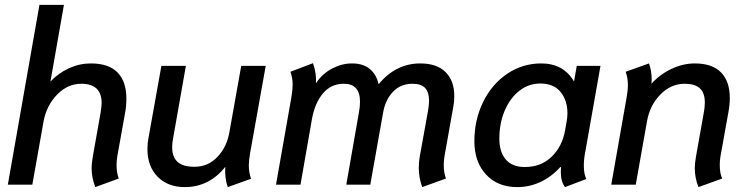

<svg xmlns="http://www.w3.org/2000/svg" viewBox="-20 -754 3047 784"><path d="M354 -67Q354 -85 359 -115L391 -295Q395 -323 395 -333Q395 -412 312 -412Q256 -412 213 -367.5Q170 -323 158 -259L112 0H12L141 -734H241L186 -421Q219 -456 262 -475.5Q305 -495 351 -495Q424 -495 460 -458Q496 -421 496 -352Q496 -320 491 -294L459 -116Q456 -98 456 -80Q456 -48 465 -25L369 10Q354 -30 354 -67Z M582 -145Q582 -169 586 -189L639 -485H739L687 -190Q683 -171 683 -153Q683 -113 705 -93Q727 -73 774 -73Q830 -73 868.5 -114Q907 -155 917 -216L965 -485H1065L1001 -127Q996 -97 996 -79Q996 -51 1005 -24L910 10Q897 -27 900 -73Q869 -33 827 -11.5Q785 10 735 10Q665 10 623.5 -32.5Q582 -75 582 -145Z M1690 -68Q1690 -92 1694 -115L1727 -297Q1732 -325 1732 -343Q1732 -377 1716 -394.5Q1700 -412 1664 -412Q1616 -412 1584.5 -379Q1553 -346 1544 -292L1492 0H1394L1446 -297Q1450 -318 1450 -339Q1450 -412 1384 -412Q1332 -412 1299 -373Q1266 -334 1254 -269L1207 0H1107L1170 -358Q1175 -390 1175 -408Q1175 -436 1166 -461L1258 -496Q1273 -453 1270 -414Q1296 -453 1336 -474Q1376 -495 1417 -495Q1463 -495 1490 -472.5Q1517 -450 1526 -410Q1596 -495 1696 -495Q1764 -495 1799.5 -459.5Q1835 -424 1835 -362Q1835 -338 1831 -318L1795 -116Q1792 -98 1792 -80Q1792 -48 1801 -25L1704 10Q1690 -29 1690 -68Z M1917 -177Q1917 -265 1953 -338Q1989 -411 2051.5 -453Q2114 -495 2190 -495Q2281 -495 2324 -421L2335 -485H2432L2369 -129Q2364 -104 2364 -77Q2364 -44 2374 -23L2287 10Q2270 -13 2270 -51Q2270 -64 2271 -71L2268 -72Q2232 -32 2187 -11Q2142 10 2092 10Q2012 10 1964.5 -41.5Q1917 -93 1917 -177ZM2288 -225 2294 -259Q2297 -276 2297 -292Q2297 -344 2269 -378.5Q2241 -413 2186 -413Q2139 -413 2101 -383.5Q2063 -354 2041 -302.5Q2019 -251 2019 -188Q2019 -133 2045.5 -102.5Q2072 -72 2123 -72Q2190 -72 2233.5 -115Q2277 -158 2288 -225Z M2817 -67Q2817 -87 2822 -115L2854 -295Q2858 -315 2858 -336Q2858 -375 2837.5 -393.5Q2817 -412 2776 -412Q2719 -412 2676 -367.5Q2633 -323 2622 -259L2576 0H2476L2539 -358Q2544 -386 2544 -406Q2544 -434 2535 -461L2630 -495Q2641 -466 2641 -429Q2641 -418 2640 -412Q2674 -450 2721.5 -472.5Q2769 -495 2817 -495Q2888 -495 2924 -458.5Q2960 -422 2960 -354Q2960 -326 2954 -294L2922 -116Q2919 -98 2919 -81Q2919 -46 2929 -25L2832 10Q2817 -28 2817 -67Z"/></svg>

Font: Niramit Medium
Style: Italic
Weight: 500
Italic angle: -10°
Designer: Katatrad Aksorn Co.,Ltd.
Foundry: Cadson Demak Co.,Ltd.
Version: Version 1.000; ttfautohint (v1.6)